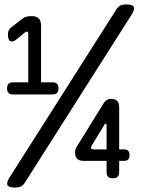

<svg xmlns="http://www.w3.org/2000/svg" viewBox="-20 -800 640 870"><path d="M49 50Q20 50 14 39Q8 28 24 3L507 -757Q515 -770 526 -775Q537 -780 551 -780Q580 -780 586 -769Q592 -758 576 -733L93 27Q85 40 74 45Q63 50 49 50ZM463 -21V-71H359Q339 -71 329.5 -80.5Q320 -90 320 -108Q320 -116 322 -122Q324 -128 327 -134L452 -336Q458 -344 465.5 -348Q473 -352 484 -352Q502 -352 511 -342.5Q520 -333 520 -314V-123H542Q555 -123 561 -116.5Q567 -110 567 -97Q567 -84 561 -77.5Q555 -71 542 -71H520V-21Q520 -6 513 1Q506 8 491 8Q477 8 470 1Q463 -6 463 -21ZM38 -372Q25 -372 18.5 -379Q12 -386 12 -400Q12 -413 18.5 -420Q25 -427 38 -427H108V-643Q108 -650 106.5 -653.5Q105 -657 102 -657Q100 -657 97.5 -655.5Q95 -654 92 -652L59 -625Q51 -618 44.5 -615Q38 -612 33 -612Q25 -612 20.5 -620Q16 -628 16 -644Q16 -655 19.5 -662.5Q23 -670 31 -676L80 -714Q90 -722 100 -724.5Q110 -727 123 -727Q145 -727 155.5 -716.5Q166 -706 166 -684V-427H218Q232 -427 238.5 -420Q245 -413 245 -400Q245 -386 238.5 -379Q232 -372 218 -372ZM463 -123V-230Q463 -236 462 -238Q461 -240 459 -240Q458 -240 456 -238.5Q454 -237 452 -233L396 -141Q395 -138 393.5 -135Q392 -132 392 -130Q392 -126 396 -124.5Q400 -123 407 -123Z"/></svg>

Font: Maple Mono NF CN
Style: Regular
Weight: 400
Monospace: yes
Designer: subframe7536
Version: Version 7.000